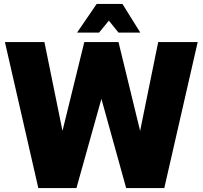

<svg xmlns="http://www.w3.org/2000/svg" viewBox="-20 -957 1031 977"><path d="M175 0 5 -743H206L298 -291L409 -743H583L693 -291L785 -743H986L816 0H622L496 -454L369 0ZM372 -791 472 -937H603L694 -791H583L534 -852L484 -791Z"/></svg>

Font: Exo Thin Black
Style: Regular
Weight: 900
Version: Version 2.000